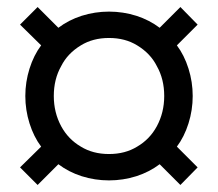

<svg xmlns="http://www.w3.org/2000/svg" viewBox="-20 -573 620 546"><path d="M87 -47 37 -97 97 -156Q76 -184 64 -222Q52 -260 52 -300Q52 -340 64 -378Q76 -416 97 -444L37 -503L87 -553L146 -494Q175 -516 212 -528Q250 -540 290 -540Q330 -540 368 -528Q405 -516 434 -494L493 -553L542 -503L483 -444Q504 -416 516 -378Q528 -340 528 -300Q528 -260 516 -222Q504 -184 483 -156L542 -97L493 -47L434 -106Q405 -84 368 -72Q330 -60 290 -60Q250 -60 212 -72Q175 -84 146 -106ZM133 -300Q133 -253 154 -214Q174 -177 210 -156Q244 -135 290 -135Q336 -135 370 -156Q406 -177 426 -214Q447 -253 447 -300Q447 -348 426 -385Q408 -421 370 -444Q336 -465 290 -465Q244 -465 210 -444Q172 -421 154 -385Q133 -348 133 -300Z"/></svg>

Font: jost-mod-400
Style: Regular
Weight: 400
Version: Version 3.200; ttfautohint (v0.97) -l 8 -r 50 -G 200 -x 14 -